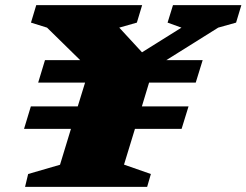

<svg xmlns="http://www.w3.org/2000/svg" viewBox="-20 -727 959 747"><path d="M163 -619.5 100.5 -639 121 -707H533L512.5 -639L444 -619.5L532.5 -523.5L686 -619.5L632 -639L653 -707H919L898.5 -639L829 -619.5L627 -493H768.5L741.5 -405.5H560L532 -313H713.5L686.5 -225.5H505L462.5 -86.5L567 -50L552.5 0H77.5L89.5 -50L213.5 -86L256 -225.5H73.5L100 -313H282.5L311 -405.5H128.5L155 -493H292Z"/></svg>

Font: Newsreader Caption ExtraBold
Style: Italic
Weight: 800
Italic angle: -17°
Designer: Hugues Gentile
Foundry: Production Type
Version: Version 1.001